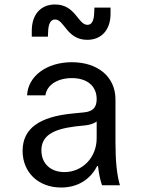

<svg xmlns="http://www.w3.org/2000/svg" viewBox="-20 -828 640 858"><path d="M412 -385C412 -348 395 -330 357 -326L307 -321C155 -307 81 -253 81 -154C81 -57 152 10 253 10C326 10 383 -25 414 -86H418C422 -51 428 -22 436 0H516C502 -47 496 -109 496 -193V-384C496 -484 418 -550 301 -550C189 -550 105 -488 101 -402H183C189 -448 237 -479 301 -479C370 -479 412 -443 412 -385ZM412 -285V-210C412 -124 348 -59 268 -59C206 -59 165 -97 165 -156C165 -218 211 -250 316 -263L364 -268C384 -271 400 -276 412 -285ZM122 -664H194L195 -685C196 -723 207 -741 226 -741C268 -741 278 -650 370 -650C434 -650 474 -695 474 -767V-794H402L401 -773C400 -735 390 -717 371 -717C328 -717 318 -808 226 -808C162 -808 122 -763 122 -691Z"/></svg>

Font: CommitMonoNiceRocks
Style: Regular
Weight: 400
Monospace: yes
Designer: Eigil Nikolajsen
Foundry: Eigil Nikolajsen
Version: Version 1.143